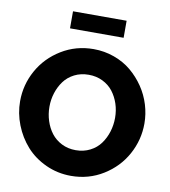

<svg xmlns="http://www.w3.org/2000/svg" viewBox="-96 -984 952 1073"><g transform="rotate(10 380.0 -448.0)"><path d="M231 -805.2V-901.9H535.2V-805.2ZM26.9 -356Q26.9 -449.7 72.3 -531.5Q117.7 -613.3 200 -663.6Q282.2 -713.9 381.8 -713.9Q443.4 -713.9 499 -693.8Q554.7 -673.8 596.7 -638.7Q638.7 -603.5 669.7 -557.9Q700.7 -512.2 716.8 -459.5Q732.9 -406.7 732.9 -353Q732.9 -259.8 688 -177.7Q643.1 -95.7 561 -44.9Q479 5.9 378.9 5.9Q302.2 5.9 235.4 -24.9Q168.5 -55.7 123.3 -106.4Q78.1 -157.2 52.5 -222.4Q26.9 -287.6 26.9 -356ZM379.9 -140.1Q424.8 -140.1 461.2 -158.7Q497.6 -177.2 520 -208.3Q542.5 -239.3 554.2 -277.3Q565.9 -315.4 565.9 -356Q565.9 -397.5 553.5 -435.3Q541 -473.1 518.1 -502.9Q495.1 -532.7 459.2 -550.3Q423.3 -567.9 379.9 -567.9Q335 -567.9 298.8 -549.6Q262.7 -531.2 240.2 -500.7Q217.8 -470.2 205.8 -432.6Q193.8 -395 193.8 -354Q193.8 -312.5 206.1 -274.4Q218.3 -236.3 241.2 -206.3Q264.2 -176.3 300 -158.2Q335.9 -140.1 379.9 -140.1Z"/></g></svg>

Font: Raleway-v4020 ExtraBold
Style: Regular
Weight: 800
Designer: Matt McInerney, Pablo Impallari, Rodrigo Fuenzalida
Foundry: Matt McInerney, Pablo Impallari, Rodrigo Fuenzalida
Version: Version 4.020;PS 004.020;hotconv 1.0.88;makeotf.lib2.5.64775